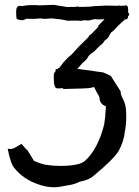

<svg xmlns="http://www.w3.org/2000/svg" viewBox="-20 -748 573 790"><path d="M202.6 22.5Q169.9 22.5 138.2 10.7Q79.1 -8.8 41 -54.2Q23.4 -72.8 11.7 -135.7Q16.6 -135.7 21 -135.3H28.3Q35.6 -135.3 67.4 -155.8L66.9 -157.7Q89.4 -130.9 92.3 -130.9Q115.2 -93.3 116.9 -90.8Q118.7 -88.4 120.1 -85.9Q154.3 -71.3 173.3 -69.3Q199.7 -65.4 227.1 -65.4Q308.6 -65.4 331.1 -87.4Q383.3 -135.7 408.7 -235.8Q412.6 -256.8 416 -310.5Q390.1 -319.8 389.6 -345.2Q387.7 -354 382.3 -360.8Q376 -370.6 367.7 -389.6Q362.8 -389.6 354.2 -386.7Q345.7 -383.8 241.7 -381.8L236.8 -385.7Q234.9 -384.3 215.8 -384.3Q201.2 -384.3 201.2 -426.8L201.7 -444.3Q206.5 -454.1 208 -454.1Q208.5 -454.1 208.5 -453.6L209 -463.4L217.3 -463.9Q218.8 -467.8 225.6 -470.7L241.7 -492.2Q245.6 -497.1 259.8 -511.2L275.4 -524.4L300.8 -552.7L343.8 -595.2Q347.2 -604 354 -606.4Q359.4 -611.3 384.3 -637.2L385.7 -640.1Q385.7 -640.6 385.3 -640.6Q383.8 -640.6 377.9 -635.3L410.2 -669.4L387.7 -668Q378.9 -668 372.1 -669.4Q357.4 -667.5 346.2 -663.6Q333.5 -663.6 323.2 -664.6Q315.9 -662.1 309.6 -662.1Q305.7 -662.1 301.8 -663.1H280.8Q270.5 -663.1 262.7 -662.6Q256.8 -662.6 255.9 -663.1Q236.8 -668.5 192.9 -672.4L165.5 -670.4Q155.3 -670.4 147 -672.4Q129.9 -670.4 115.7 -670.4Q100.1 -670.4 87.9 -670.9Q79.1 -665 71.8 -665Q58.6 -665 48.3 -670.9Q47.9 -675.8 47.1 -680.4Q46.4 -685.1 46.4 -698.7Q46.4 -724.1 60.5 -724.1Q63.5 -724.1 66.9 -722.7L95.2 -726.6Q102.1 -727.1 122.6 -727.1Q132.8 -726.1 144 -726.1L201.2 -728L255.9 -719.2L291 -719.7Q296.4 -721.2 300.8 -721.2Q303.2 -721.2 306.6 -719.7H329.1Q335 -720.7 351.6 -720.7Q358.9 -722.7 416.5 -725.1L465.3 -724.1Q467.3 -725.6 469.2 -725.6Q471.7 -725.6 474.1 -724.1L490.7 -724.6Q494.6 -726.1 497.1 -726.1Q507.3 -726.1 507.3 -710V-696.8Q511.7 -691.9 511.7 -688Q511.7 -685.1 507.3 -681.6Q506.3 -668.9 498.5 -668L493.7 -668.5Q487.8 -660.6 484.4 -659.2Q469.7 -647 450.2 -625Q444.8 -619.1 438.5 -615.7Q430.2 -604.5 425.8 -594.2Q417 -585.4 409.2 -579.6Q404.8 -569.3 395 -563.5Q378.4 -548.3 370.1 -538.6Q365.7 -534.2 363.8 -533.2Q346.7 -523.9 339.4 -508.8Q331.1 -496.6 319.8 -489.7Q309.6 -476.6 297.9 -464.8L403.8 -450.2Q420.4 -443.8 436 -435.5L476.1 -372.6Q477.1 -356.4 484.4 -344.2Q498.5 -317.9 499 -287.1L499.5 -268.1Q499.5 -238.3 494.1 -208Q489.3 -165 468.3 -127Q446.3 -91.8 366.7 -25.9Q347.7 -8.8 319.3 -2.9Q312 -2 305.2 1Q285.6 10.7 263.7 13.7Q221.7 22.5 202.6 22.5Z"/></svg>

Font: Kurland
Style: Regular
Weight: 400
Designer: GGBot
Version: 0.22